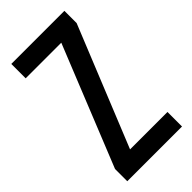

<svg xmlns="http://www.w3.org/2000/svg" viewBox="-225 -772 831 831"><g transform="rotate(-45 190.5 -357.0)"><path d="M360 0V-89H131L354 -639V-714H29V-626H247L25 -75V0Z"/></g></svg>

Font: Noto Sans Arabic ExtCond Med
Style: Regular
Weight: 500
Width: 2
Designer: Monotype Design Team, Nadine Chahine, Nizar Qandah and Khaled Hosny
Foundry: Monotype Imaging Inc.
Version: Version 2.012